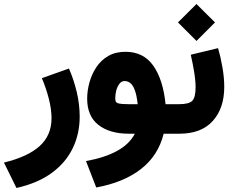

<svg xmlns="http://www.w3.org/2000/svg" viewBox="-67 -663 1151 952"><path d="M274.9 -323.2Q298.8 -268.6 313.5 -207Q328.1 -145.5 328.1 -84.5Q328.1 0 293.9 71.3Q259.8 142.6 190.4 193.8Q121.1 245.1 14.6 269L-47.4 143.1Q71.3 114.3 129.9 61Q188.5 7.8 188.5 -76.7Q188.5 -121.6 174.6 -175.3Q160.6 -229 140.6 -275.4Z M555.2 -406.2Q644.5 -406.2 693.1 -337.2Q741.7 -268.1 753.9 -146.5H784.2V0H744.6Q717.3 108.9 631.8 175.3Q546.4 241.7 410.2 266.6L359.4 135.7Q452.6 118.7 513.4 85.4Q574.2 52.2 601.6 0H572.3Q476.6 0 420.9 -43.7Q365.2 -87.4 365.2 -173.8Q365.2 -213.4 376.5 -254.2Q387.7 -294.9 410.6 -329.6Q433.6 -364.3 469.5 -385.3Q505.4 -406.2 555.2 -406.2ZM615.7 -146.5Q610.4 -194.3 600.3 -219Q590.3 -243.7 577.6 -252.4Q564.9 -261.2 550.8 -261.2Q535.6 -261.2 525.1 -247.6Q514.6 -233.9 509.5 -214.4Q504.4 -194.8 504.4 -176.3Q504.4 -166.5 507.1 -159.7Q509.8 -152.8 522.9 -149.7Q536.1 -146.5 567.4 -146.5Z M1044.9 -232.4Q1044.9 -126 987.8 -63Q930.7 0 822.8 0H764.2V-146.5H822.8Q869.6 -146.5 886.2 -163.1Q902.8 -179.7 902.8 -231Q902.8 -264.2 895 -310.3Q887.2 -356.4 878.9 -391.6L1014.2 -424.3Q1026.9 -381.3 1035.9 -329.3Q1044.9 -277.3 1044.9 -232.4ZM815.4 -551.8 907.2 -643.1 999 -551.8 907.2 -460Z"/></svg>

Font: Vazir Black WOL-UI
Style: Black-WOL-UI
Weight: 900
Designer: Saber Rastikerdar
Foundry: Saber Rastikerdar
Version: Version 30.0.0